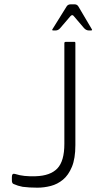

<svg xmlns="http://www.w3.org/2000/svg" viewBox="-20 -861 478 889"><path d="M153 8Q116 8 85 4Q63 0 43 -9Q35 -12 35 -26V-42Q35 -61 52 -55Q88 -43 145 -45Q213 -47 245.5 -81Q278 -115 278 -195V-661Q278 -667 284 -667H326Q329 -667 329 -661V-189Q329 -127 313 -88.5Q297 -50 271.5 -29Q246 -8 215 0Q184 8 153 8ZM223 -726 289 -832Q295 -841 308 -841H325Q337 -841 343 -831L405 -726Q409 -720 401 -720H391Q379 -720 369 -731L322 -786Q315 -796 306 -786L258 -730Q249 -720 238 -720H227Q219 -720 223 -726Z"/></svg>

Font: Vivano Light
Style: Regular
Weight: 300
Designer: Joe Prince, Josias Burgherr
Version: Version 2.064;September 19, 2022;FontCreator 14.0.0.2877 64-